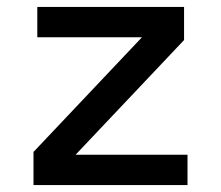

<svg xmlns="http://www.w3.org/2000/svg" viewBox="-20 -536 640 556"><path d="M523 0V-88H199L513 -420V-516H88V-428H391L77 -96V0Z"/></svg>

Font: IBM Mono Medium
Style: Regular
Weight: 500
Monospace: yes
Designer: Mike Abbink, Paul van der Laan, Pieter van Rosmalen
Foundry: Bold Monday
Version: Version 2.3